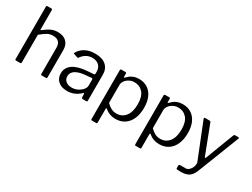

<svg xmlns="http://www.w3.org/2000/svg" viewBox="-63 -1423 2982 2268"><g transform="rotate(30 1428.0 -288.5)"><path d="M91 0Q78 0 78 -13V-729Q78 -742 89 -742H148Q159 -742 159 -730V-463Q159 -452 168 -460Q225 -504 265 -522Q305 -540 353 -540Q430 -540 471.5 -499Q513 -458 513 -388V-16Q513 0 498 0H442Q429 0 429 -13V-370Q429 -420 403.5 -447Q378 -474 325 -474Q283 -474 248.5 -455.5Q214 -437 162 -393V-15Q162 0 146 0Z M969 -64Q892 10 791 10Q713 10 668.5 -29.5Q624 -69 624 -135Q624 -215 691.5 -261Q759 -307 887 -315L965 -321Q982 -323 982 -336V-363Q982 -417 948.5 -448.5Q915 -480 858 -480Q770 -480 714 -400Q711 -395 708 -393.5Q705 -392 700 -394L646 -412Q641 -414 641 -419Q641 -422 644 -428Q674 -481 729.5 -510.5Q785 -540 861 -540Q959 -540 1011 -494.5Q1063 -449 1063 -369V-15Q1063 -6 1060 -3Q1057 0 1049 0H999Q987 0 985 -16L983 -62Q982 -69 978 -69Q974 -69 969 -64ZM982 -254Q982 -270 967 -270L902 -264Q809 -258 758.5 -228Q708 -198 708 -145Q708 -102 738.5 -77Q769 -52 820 -52Q851 -52 881 -63Q911 -74 934 -93Q957 -111 969.5 -131.5Q982 -152 982 -171Z M1278 -530Q1292 -530 1292 -515V-473Q1292 -464 1297 -464Q1300 -464 1305 -469Q1326 -490 1342 -503Q1358 -516 1389 -528Q1420 -540 1462 -540Q1525 -540 1574.5 -510Q1624 -480 1652.5 -420Q1681 -360 1681 -273Q1681 -185 1652.5 -121Q1624 -57 1572 -23.5Q1520 10 1451 10Q1368 10 1309 -40Q1302 -47 1298 -47Q1293 -47 1293 -34V152Q1293 165 1282 165H1220Q1209 165 1209 152V-514Q1209 -522 1212.5 -526Q1216 -530 1225 -530ZM1293 -117Q1325 -84 1357.5 -67.5Q1390 -51 1429 -51Q1504 -51 1549.5 -108Q1595 -165 1595 -272Q1595 -376 1550 -427.5Q1505 -479 1434 -479Q1394 -479 1362 -461.5Q1330 -444 1311.5 -417Q1293 -390 1293 -364Z M1875 -530Q1889 -530 1889 -515V-473Q1889 -464 1894 -464Q1897 -464 1902 -469Q1923 -490 1939 -503Q1955 -516 1986 -528Q2017 -540 2059 -540Q2122 -540 2171.5 -510Q2221 -480 2249.5 -420Q2278 -360 2278 -273Q2278 -185 2249.5 -121Q2221 -57 2169 -23.5Q2117 10 2048 10Q1965 10 1906 -40Q1899 -47 1895 -47Q1890 -47 1890 -34V152Q1890 165 1879 165H1817Q1806 165 1806 152V-514Q1806 -522 1809.5 -526Q1813 -530 1822 -530ZM1890 -117Q1922 -84 1954.5 -67.5Q1987 -51 2026 -51Q2101 -51 2146.5 -108Q2192 -165 2192 -272Q2192 -376 2147 -427.5Q2102 -479 2031 -479Q1991 -479 1959 -461.5Q1927 -444 1908.5 -417Q1890 -390 1890 -364Z M2432 165Q2397 165 2384 163Q2371 161 2371 152V113Q2371 106 2376.5 103Q2382 100 2399 100H2462Q2486 100 2506 82.5Q2526 65 2537.5 39Q2549 13 2549 -11Q2549 -26 2545 -35L2354 -513Q2353 -515 2353 -519Q2353 -530 2365 -530H2427Q2438 -530 2443 -519L2592 -131Q2595 -122 2600 -122Q2606 -122 2610 -134L2757 -519Q2762 -530 2771 -530H2818Q2824 -530 2827 -525.5Q2830 -521 2828 -516L2608 47Q2581 115 2541 140Q2501 165 2432 165Z"/></g></svg>

Font: Libre Franklin
Style: Regular
Weight: 400
Designer: Pablo Impallari, Rodrigo Fuenzalida
Foundry: Impallari Type
Version: Version 1.001; ttfautohint (v1.4.1)